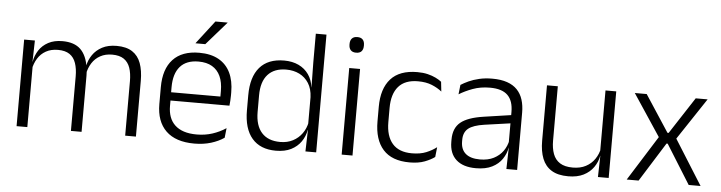

<svg xmlns="http://www.w3.org/2000/svg" viewBox="-44 -875 4042 1077"><g transform="rotate(5 1976.5 -336.0)"><path d="M682.5 0V-307Q682.5 -350.5 671.8 -381.8Q661 -413 636.5 -429.8Q612 -446.5 570.5 -446.5Q532.5 -446.5 503.8 -430.8Q475 -415 457.5 -387.5Q440 -360 433.5 -325.5L422 -371H430.5Q437 -404.5 456.8 -433.2Q476.5 -462 510 -479.8Q543.5 -497.5 591.5 -497.5Q646 -497.5 679.5 -475.8Q713 -454 728 -412.8Q743 -371.5 743 -313.5V0ZM71 0V-487.5H131.5L128.5 -366.5L131.5 -363.5V0ZM377 0V-307Q377 -350 366.2 -381.5Q355.5 -413 331 -429.8Q306.5 -446.5 265.5 -446.5Q226.5 -446.5 197.8 -430.5Q169 -414.5 151.8 -386.5Q134.5 -358.5 128 -322.5L114.5 -367.5H129Q135.5 -403.5 154.5 -432.8Q173.5 -462 206.5 -479.8Q239.5 -497.5 286 -497.5Q353.5 -497.5 388.8 -463Q424 -428.5 433.5 -360.5Q435.5 -350 436.2 -338.8Q437 -327.5 437 -316V0Z M1072.5 10.5Q967 10.5 912.5 -42.5Q858 -95.5 858 -193.5V-288.5Q858 -390.5 908.8 -445Q959.5 -499.5 1056.5 -499.5Q1121.5 -499.5 1165.5 -475Q1209.5 -450.5 1231.8 -404.5Q1254 -358.5 1254 -294V-276.5Q1254 -262 1253 -247.5Q1252 -233 1250.5 -218.5H1194.5Q1195.5 -240.5 1195.5 -260.2Q1195.5 -280 1195.5 -296.5Q1195.5 -345.5 1179.8 -379.8Q1164 -414 1133.2 -432Q1102.5 -450 1056.5 -450Q988 -450 953 -409.8Q918 -369.5 918 -293.5V-246L918.5 -238V-187.5Q918.5 -154 928.2 -127Q938 -100 958.2 -80.8Q978.5 -61.5 1009.2 -51.5Q1040 -41.5 1081 -41.5Q1128.5 -41.5 1169.2 -54.8Q1210 -68 1245.5 -91.5L1239.5 -37Q1208.5 -15.5 1166 -2.5Q1123.5 10.5 1072.5 10.5ZM889.5 -218.5V-265H1237V-218.5ZM1131 -682H1199.5V-681L1085.5 -550.5H1031V-552Z M1531.5 10.5Q1443.5 10.5 1397 -43.8Q1350.5 -98 1350.5 -201V-285.5Q1350.5 -389 1397.2 -443.2Q1444 -497.5 1534.5 -497.5Q1581 -497.5 1616.2 -480.8Q1651.5 -464 1673 -433.2Q1694.5 -402.5 1699.5 -361H1719.5L1699.5 -305.5Q1697.5 -352.5 1677.5 -384Q1657.5 -415.5 1624.8 -431.8Q1592 -448 1551 -448Q1483.5 -448 1447.2 -408Q1411 -368 1411 -290.5V-197.5Q1411 -121 1447 -80.8Q1483 -40.5 1551.5 -40.5Q1592 -40.5 1623 -56.8Q1654 -73 1674.2 -101.2Q1694.5 -129.5 1701.5 -166L1717.5 -121H1700Q1693.5 -85 1672.8 -55Q1652 -25 1617 -7.2Q1582 10.5 1531.5 10.5ZM1697.5 0 1701 -122 1699.5 -142V-347.5L1700 -362L1698 -500.5V-663H1758V0Z M1901.5 0V-487.5H1962.5V0ZM1932 -576.5Q1912 -576.5 1901.8 -587.5Q1891.5 -598.5 1891.5 -619V-622.5Q1891.5 -642.5 1901.8 -653.5Q1912 -664.5 1932 -664.5Q1952.5 -664.5 1962.5 -653.5Q1972.5 -642.5 1972.5 -622.5V-619Q1972.5 -598.5 1962.5 -587.5Q1952.5 -576.5 1932 -576.5Z M2284.5 10.5Q2184.5 10.5 2135 -45Q2085.5 -100.5 2085.5 -203V-285Q2085.5 -387.5 2135 -442.8Q2184.5 -498 2284.5 -498Q2317 -498 2342.8 -491.8Q2368.5 -485.5 2388.5 -475.8Q2408.5 -466 2421.5 -455.5L2427.5 -401Q2404 -420 2371.2 -433.5Q2338.5 -447 2292.5 -447Q2219.5 -447 2183 -405Q2146.5 -363 2146.5 -284V-204.5Q2146.5 -126 2183 -83.8Q2219.5 -41.5 2293 -41.5Q2340 -41.5 2373.5 -55.2Q2407 -69 2431.5 -88L2425.5 -32.5Q2404.5 -16.5 2369.5 -3Q2334.5 10.5 2284.5 10.5Z M2829 0 2832 -121.5 2829.5 -131V-288.5V-321Q2829.5 -384 2797.8 -415.2Q2766 -446.5 2698 -446.5Q2645 -446.5 2601.5 -430.5Q2558 -414.5 2525 -394L2531 -447.5Q2549 -459 2574.5 -470.8Q2600 -482.5 2633.2 -490.2Q2666.5 -498 2706.5 -498Q2755.5 -498 2790.2 -486Q2825 -474 2847 -451Q2869 -428 2879.2 -395.5Q2889.5 -363 2889.5 -322.5V0ZM2658 10.5Q2585.5 10.5 2546.8 -24.5Q2508 -59.5 2508 -125V-138Q2508 -202.5 2547.8 -235.2Q2587.5 -268 2676.5 -281L2839.5 -305L2842.5 -259L2684 -236.5Q2622 -227.5 2595 -205.8Q2568 -184 2568 -141.5V-132.5Q2568 -87.5 2595.5 -64Q2623 -40.5 2676 -40.5Q2721.5 -40.5 2753.8 -57Q2786 -73.5 2805.8 -101.2Q2825.5 -129 2832 -163.5L2844 -120.5H2831.5Q2825.5 -86 2805.2 -56Q2785 -26 2748.8 -7.8Q2712.5 10.5 2658 10.5Z M3076 -487.5V-181.5Q3076 -138.5 3087.8 -106.8Q3099.5 -75 3126.5 -57.8Q3153.5 -40.5 3199 -40.5Q3241.5 -40.5 3272.2 -56.8Q3303 -73 3322.2 -101.2Q3341.5 -129.5 3348 -164.5L3360.5 -120H3347Q3340.5 -84.5 3319.8 -54.8Q3299 -25 3263.8 -7.2Q3228.5 10.5 3178 10.5Q3119.5 10.5 3083.8 -11.5Q3048 -33.5 3031.5 -75Q3015 -116.5 3015 -175.5V-487.5ZM3405 -487.5V0H3344.5L3347.5 -120.5L3344.5 -123.5V-487.5Z M3506.5 0 3671 -262V-244L3509.5 -487.5H3576.5L3711.5 -281H3718L3852.5 -487.5H3919.5L3758 -244.5V-262L3922.5 0H3855.5L3718 -220.5H3711.5L3573.5 0Z"/></g></svg>

Font: Anek Bangla Light
Style: Regular
Weight: 300
Designer: Sulekha Rajkumar (Bangla), Yesha Goshar (Latin)
Foundry: Ek Type
Version: Version 1.003